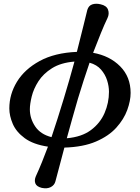

<svg xmlns="http://www.w3.org/2000/svg" viewBox="-20 -766 750 1029"><path d="M204 241Q176 234 169.5 217Q163 200 172 179Q189 142 205 102.5Q221 63 237 20Q158 8 112.5 -25.5Q67 -59 48.5 -102Q30 -145 30 -185Q30 -261 71 -328Q112 -395 192.5 -439Q273 -483 392 -488Q413 -569 428 -631.5Q443 -694 448 -713Q455 -736 474.5 -742.5Q494 -749 519 -743Q551 -736 559 -714Q567 -692 556 -669Q540 -636 520.5 -588Q501 -540 479 -483Q568 -467 624 -410.5Q680 -354 680 -268Q680 -226 662 -176.5Q644 -127 603.5 -82Q563 -37 494.5 -7.5Q426 22 325 25Q310 82 297.5 129Q285 176 277 206Q272 226 252.5 236.5Q233 247 204 241ZM256 -31Q289 -129 322 -238Q336 -285 351 -336Q366 -387 379 -436Q306 -430 259 -400.5Q212 -371 186 -330.5Q160 -290 150 -249Q140 -208 140 -180Q140 -131 168.5 -88.5Q197 -46 256 -31ZM338 -25Q418 -32 467.5 -69Q517 -106 540.5 -160.5Q564 -215 564 -274Q564 -304 554 -335.5Q544 -367 521.5 -393Q499 -419 460 -430Q444 -383 428 -334Q412 -285 398 -238Q382 -184 367 -129.5Q352 -75 338 -25Z"/></svg>

Font: Zen Old Mincho SemiBold
Style: Regular
Weight: 600
Version: Version 1.500